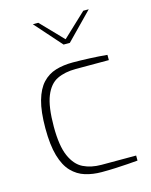

<svg xmlns="http://www.w3.org/2000/svg" viewBox="-116 -838 721 919"><g transform="rotate(-15 245.0 -378.5)"><path d="M273 6Q229 6 191.5 -5.5Q154 -17 125.5 -46.5Q97 -76 81.5 -129.5Q66 -183 66 -266Q66 -349 81 -402Q96 -455 123.5 -484.5Q151 -514 189 -525.5Q227 -537 274 -537Q309 -537 357 -535Q405 -533 444 -529V-503H280Q226 -503 187.5 -484.5Q149 -466 128 -414Q107 -362 107 -263Q107 -168 129.5 -117Q152 -66 190.5 -47Q229 -28 280 -28H452V-3Q430 -1 401.5 1Q373 3 340.5 4.5Q308 6 273 6ZM254 -631 137 -763H164L270 -653L387 -763H414L285 -631Z"/></g></svg>

Font: Exo Thin ExtraLight
Style: Regular
Weight: 250
Version: Version 2.000